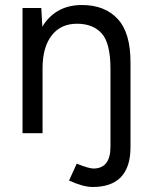

<svg xmlns="http://www.w3.org/2000/svg" viewBox="-20 -532 598 767"><path d="M255.8 189.2 286.5 121.8Q334.7 141.2 353.2 141.2Q387.2 141.2 404.2 119.4Q421.3 97.7 421.3 53.7V0H501.3V56Q501.3 135.3 463.3 175.2Q425.3 215 350.3 215Q331.2 215 307.5 208.5Q283.8 202 255.8 189.2ZM70 -500H145L150 -408V0H70ZM421.3 -256H501.3V0H421.3ZM288.5 -437.2Q223 -437.5 186.5 -390.5Q150 -343.5 150 -258.5H111Q111 -338 134.1 -394.8Q157.2 -451.5 201.2 -481.8Q245.2 -512 307.2 -512Q399.2 -512 450.7 -455.7Q502.2 -399.3 501.3 -280.2V-256H421.3Q421.3 -359 386.9 -397.9Q352.5 -436.8 288.5 -437.2Z"/></svg>

Font: Oak Sans Light
Style: Regular
Weight: 400
Designer: Erik Kennedy, Walven
Foundry: Erik Kennedy, Walven
Version: Version 1.100;Glyphs 3.1.2 (3151)